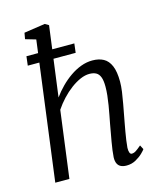

<svg xmlns="http://www.w3.org/2000/svg" viewBox="-121 -906 848 1005"><g transform="rotate(-15 303.0 -403.5)"><path d="M440 10Q422 10 409.5 4Q397 -2 390.8 -14.8Q384.5 -27.5 385 -48.5Q386 -65.5 388.8 -87Q391.5 -108.5 395.8 -132Q400 -155.5 404.2 -178.8Q408.5 -202 412 -222.5Q416 -244 420.8 -268.5Q425.5 -293 429.8 -319Q434 -345 436.8 -370.2Q439.5 -395.5 439.5 -418Q439.5 -451.5 432.2 -470Q425 -488.5 410.8 -496.2Q396.5 -504 374.5 -504Q351.5 -504 325.5 -492.8Q299.5 -481.5 273 -461.8Q246.5 -442 222.5 -416.2Q198.5 -390.5 179.5 -362L132 0H55.5L153.5 -750L97 -766.5L103 -800L217 -817L237.5 -805L187.5 -426.5Q207.5 -454.5 232.8 -480Q258 -505.5 286.5 -525.2Q315 -545 345.8 -556.5Q376.5 -568 408 -568Q443 -568 468 -554.5Q493 -541 506.5 -509.2Q520 -477.5 520 -423Q520 -399.5 515.8 -368.8Q511.5 -338 505.5 -306Q499.5 -274 494.5 -247Q491 -228.5 487 -206.8Q483 -185 479 -162.5Q475 -140 472 -118.5Q469 -97 467.5 -78.5Q467 -61.5 470.8 -52.2Q474.5 -43 482 -43Q493.5 -43 505 -50.5Q516.5 -58 534.5 -73.5L546.5 -50.5Q543 -44.5 528.2 -30Q513.5 -15.5 490.8 -2.8Q468 10 440 10ZM81 -678.5H340.5L334.5 -629H75Z"/></g></svg>

Font: Merriweather Light 18pt Light
Style: Italic
Weight: 300
Italic angle: -7.8°
Version: Version 2.101